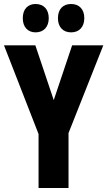

<svg xmlns="http://www.w3.org/2000/svg" viewBox="-20 -941 537 961"><path d="M94 -850C94 -805 120 -779 158 -779C199 -779 224 -807 224 -850C224 -894 199 -921 158 -921C120 -921 94 -896 94 -850ZM270 -850C270 -806 295 -779 336 -779C377 -779 402 -807 402 -850C402 -894 377 -921 336 -921C296 -921 270 -896 270 -850ZM249 -440 157 -714H0L173 -270V0H323V-275L497 -714H341Z"/></svg>

Font: Noto Sans Kannada ExtraCondensed ExtraBold
Style: Regular
Weight: 800
Width: 2
Designer: Jelle Bosma - Monotype Design Team
Foundry: Monotype Imaging Inc.
Version: Version 2.005